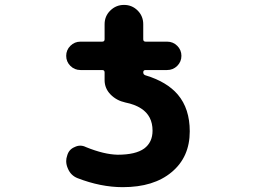

<svg xmlns="http://www.w3.org/2000/svg" viewBox="-20 -776 1040 786"><path d="M482.4 -9.8Q392.6 -9.8 296.9 -46.9Q270.5 -57.6 258.8 -84Q251 -100.6 251 -116.2Q251 -127.9 254.9 -138.7Q261.7 -164.1 285.2 -173.8Q296.9 -179.7 308.6 -179.7Q320.3 -179.7 332 -173.8Q406.2 -143.6 461.9 -142.6Q535.2 -142.6 570.3 -168Q604.5 -193.4 604.5 -241.2Q604.5 -301.8 557.6 -332Q532.2 -348.6 493.2 -356.4Q457 -364.3 432.6 -389.2Q408.2 -414.1 408.2 -448.2V-479.5Q408.2 -489.3 398.4 -489.3H309.6Q285.2 -489.3 268.1 -506.3Q251 -523.4 251 -547.4Q251 -571.3 268.1 -588.4Q285.2 -605.5 309.6 -605.5H398.4Q408.2 -605.5 408.2 -615.2V-676.8Q408.2 -710 431.6 -732.9Q455.1 -755.9 487.8 -755.9Q520.5 -755.9 543.5 -732.9Q566.4 -710 566.4 -676.8V-615.2Q566.4 -605.5 576.2 -605.5H664.1Q688.5 -605.5 705.6 -588.4Q722.7 -571.3 722.7 -547.4Q722.7 -523.4 705.6 -506.3Q688.5 -489.3 664.1 -489.3H576.2Q566.4 -489.3 566.4 -480Q566.4 -470.7 575.2 -467.8Q663.1 -441.4 708 -388.7Q756.8 -331.1 756.8 -238.3Q756.8 -132.8 682.6 -71.3Q609.4 -9.8 482.4 -9.8Z"/></svg>

Font: Rounded-X Mgen+ 2m bold
Style: Bold
Weight: 700
Designer: [Source Han Sans]
Ryoko NISHIZUKA  (kana & ideographs); Paul D. Hunt (Latin, Greek & Cyrillic); Wenlong ZHANG  (bopomofo
Version: Version 1.059.20150602